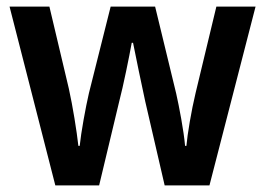

<svg xmlns="http://www.w3.org/2000/svg" viewBox="-20 -563 806 583"><path d="M421 -255 480 0H616L756 -543H637L574 -281C561 -227 549 -155 546 -120H542C538 -166 524 -239 515 -279L451 -543H316L250 -280C240 -237 226 -160 222 -120H218C213 -165 201 -240 189 -294L130 -543H9L148 0H281L342 -255C354 -300 373 -394 380 -433H384C391 -396 411 -302 421 -255Z"/></svg>

Font: Noto Sans Armenian SemiCondensed SemiBold
Style: Regular
Weight: 600
Width: 4
Designer: Monotype Design Team
Foundry: Monotype Imaging Inc.
Version: Version 2.008